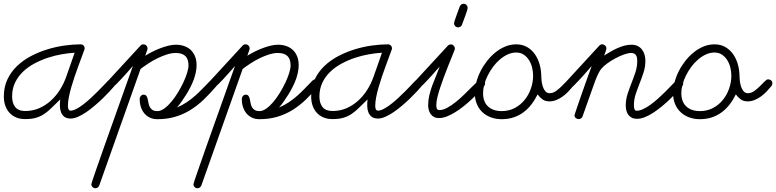

<svg xmlns="http://www.w3.org/2000/svg" viewBox="-59 -625 4127 1021"><path d="M261.2 -96.2Q236.3 -72.8 217.3 -53.5Q198.2 -34.2 178.5 -20.5Q158.7 -6.8 134.5 0.7Q110.4 8.3 75.2 8.3Q47.9 8.3 26.9 -0.5Q5.9 -9.3 -8.8 -25.4Q-23.4 -41.5 -31 -63.5Q-38.6 -85.4 -38.6 -111.8Q-38.6 -162.6 -19.5 -202.9Q-0.5 -243.2 31.7 -273.9Q64 -304.7 105.7 -326.7Q147.5 -348.6 192.9 -362.5Q238.3 -376.5 283.9 -382.8Q329.6 -389.2 369.6 -389.2Q378.9 -389.2 385 -383.1Q391.1 -377 391.1 -367.7Q391.1 -365.2 390.6 -363.5Q390.1 -361.8 389.2 -359.4Q383.3 -343.3 374.8 -320.3Q366.2 -297.4 356.7 -271.2Q347.2 -245.1 337.4 -216.6Q327.6 -188 319.8 -160.6Q312 -133.3 307.1 -108.2Q302.2 -83 302.2 -63.5Q302.2 -60.1 302.5 -55.4Q302.7 -50.8 304.2 -46.6Q305.7 -42.5 308.6 -39.6Q311.5 -36.6 316.4 -36.6Q329.6 -36.6 347.4 -45.9Q365.2 -55.2 384.5 -70.1Q403.8 -85 423.6 -103.3Q443.4 -121.6 461.2 -139.4Q479 -157.2 493.2 -172.4Q507.3 -187.5 516.1 -196.3Q522.9 -203.1 531.2 -203.1Q541 -203.1 547.4 -196.8Q553.7 -190.4 553.7 -180.7Q553.7 -172.9 548.3 -166.5Q538.1 -154.3 521.7 -136.7Q505.4 -119.1 485.6 -100.1Q465.8 -81.1 443.6 -62.3Q421.4 -43.5 399.2 -28.3Q377 -13.2 355.7 -3.9Q334.5 5.4 316.9 5.4Q294.9 5.4 282.7 -4.4Q270.5 -14.2 265.1 -29.1Q259.8 -43.9 259.5 -61.8Q259.3 -79.6 261.2 -96.2ZM337.9 -344.7Q306.2 -342.8 269.3 -336.4Q232.4 -330.1 195.6 -317.9Q158.7 -305.7 124.3 -287.4Q89.8 -269 63.5 -243.9Q37.1 -218.8 21.2 -185.8Q5.4 -152.8 5.4 -111.8Q5.4 -76.7 22 -55.7Q38.6 -34.7 75.2 -34.7Q114.7 -34.7 148.7 -49.3Q182.6 -64 210.4 -88.9Q238.3 -113.8 259.3 -147Q280.3 -180.2 293.5 -217.8Q304.7 -249.5 315.7 -281Q326.7 -312.5 337.9 -344.7Z M523.9 -149.4Q515.1 -149.4 508.3 -155.5Q501.5 -161.6 501.5 -170.4Q501.5 -179.2 507.3 -186L688 -382.3Q693.8 -389.2 703.1 -389.2Q712.9 -389.2 719.2 -382.8Q725.6 -376.5 725.6 -366.7Q725.6 -364.3 724.6 -360.4L724.1 -359.9L713.4 -328.6Q729.5 -338.9 749.8 -349.1Q770 -359.4 792 -367.9Q814 -376.5 835.7 -381.8Q857.4 -387.2 876.5 -387.2Q901.4 -387.2 921.9 -379.6Q942.4 -372.1 956.5 -358.2Q970.7 -344.2 978.5 -324.2Q986.3 -304.2 986.3 -278.8Q986.3 -258.3 981.9 -238.5Q977.5 -218.8 970.7 -199.7L970.2 -199.2Q964.4 -183.1 954.3 -163.1Q944.3 -143.1 931.9 -123Q919.4 -103 906.5 -84.7Q893.6 -66.4 881.8 -53.2Q910.2 -65.4 933.6 -81.1Q957 -96.7 978 -115.2Q999 -133.8 1018.8 -154.3Q1038.6 -174.8 1059.6 -196.3Q1066.4 -203.1 1074.7 -203.1Q1084.5 -203.1 1090.8 -196.8Q1097.2 -190.4 1097.2 -180.7Q1097.2 -173.3 1091.3 -166.5Q1058.1 -127.9 1024.7 -95.7Q991.2 -63.5 953.9 -40.3Q916.5 -17.1 873.3 -4.2Q830.1 8.8 777.8 8.8Q754.4 8.8 736.8 0Q719.2 -8.8 707.5 -23.4Q695.8 -38.1 689.7 -57.6Q683.6 -77.1 683.6 -99.1Q683.6 -107.4 689.7 -114.5Q695.8 -121.6 704.6 -121.6Q714.8 -121.6 719.5 -115Q724.1 -108.4 726.3 -98.9Q728.5 -89.4 730.5 -77.9Q732.4 -66.4 737.1 -56.9Q741.7 -47.4 751.2 -40.8Q760.7 -34.2 777.8 -34.2Q795.4 -34.2 814.5 -47.9Q833.5 -61.5 851.8 -83.3Q870.1 -105 886.7 -132.3Q903.3 -159.7 916 -186.5Q928.7 -213.4 936 -237.5Q943.4 -261.7 943.4 -277.3Q943.4 -311 926.5 -327.1Q909.7 -343.3 875.5 -343.3Q853 -343.3 827.4 -335Q801.8 -326.7 776.6 -314.2Q751.5 -301.8 728.5 -286.6Q705.6 -271.5 688.5 -258.3L468.8 361.3Q466.3 368.2 460.4 372.1Q454.6 376 447.8 376Q439 376 432.9 369.6Q426.8 363.3 426.8 354.5Q426.8 352.5 432.4 335.2Q438 317.9 448 289.3Q458 260.7 471.2 222.9Q484.4 185.1 499.5 142.3Q514.6 99.6 530.8 54.4Q546.9 9.3 562.5 -34.7Q578.1 -78.6 592.3 -118.7Q606.4 -158.7 617.9 -190.7Q629.4 -222.7 637.2 -244.6Q645 -266.6 647.9 -274.4Q643.6 -269.5 634 -258.5Q624.5 -247.6 612.1 -233.6Q599.6 -219.7 585.7 -204.8Q571.8 -189.9 559.6 -177.7Q547.4 -165.5 537.6 -157.5Q527.8 -149.4 523.9 -149.4Z M1066.9 -149.4Q1058.1 -149.4 1051.3 -155.5Q1044.4 -161.6 1044.4 -170.4Q1044.4 -179.2 1050.3 -186L1231 -382.3Q1236.8 -389.2 1246.1 -389.2Q1255.9 -389.2 1262.2 -382.8Q1268.6 -376.5 1268.6 -366.7Q1268.6 -364.3 1267.6 -360.4L1267.1 -359.9L1256.3 -328.6Q1272.5 -338.9 1292.7 -349.1Q1313 -359.4 1335 -367.9Q1356.9 -376.5 1378.7 -381.8Q1400.4 -387.2 1419.4 -387.2Q1444.3 -387.2 1464.8 -379.6Q1485.4 -372.1 1499.5 -358.2Q1513.7 -344.2 1521.5 -324.2Q1529.3 -304.2 1529.3 -278.8Q1529.3 -258.3 1524.9 -238.5Q1520.5 -218.8 1513.7 -199.7L1513.2 -199.2Q1507.3 -183.1 1497.3 -163.1Q1487.3 -143.1 1474.9 -123Q1462.4 -103 1449.5 -84.7Q1436.5 -66.4 1424.8 -53.2Q1453.1 -65.4 1476.6 -81.1Q1500 -96.7 1521 -115.2Q1542 -133.8 1561.8 -154.3Q1581.5 -174.8 1602.5 -196.3Q1609.4 -203.1 1617.7 -203.1Q1627.4 -203.1 1633.8 -196.8Q1640.1 -190.4 1640.1 -180.7Q1640.1 -173.3 1634.3 -166.5Q1601.1 -127.9 1567.6 -95.7Q1534.2 -63.5 1496.8 -40.3Q1459.5 -17.1 1416.3 -4.2Q1373 8.8 1320.8 8.8Q1297.4 8.8 1279.8 0Q1262.2 -8.8 1250.5 -23.4Q1238.8 -38.1 1232.7 -57.6Q1226.6 -77.1 1226.6 -99.1Q1226.6 -107.4 1232.7 -114.5Q1238.8 -121.6 1247.6 -121.6Q1257.8 -121.6 1262.5 -115Q1267.1 -108.4 1269.3 -98.9Q1271.5 -89.4 1273.4 -77.9Q1275.4 -66.4 1280 -56.9Q1284.7 -47.4 1294.2 -40.8Q1303.7 -34.2 1320.8 -34.2Q1338.4 -34.2 1357.4 -47.9Q1376.5 -61.5 1394.8 -83.3Q1413.1 -105 1429.7 -132.3Q1446.3 -159.7 1459 -186.5Q1471.7 -213.4 1479 -237.5Q1486.3 -261.7 1486.3 -277.3Q1486.3 -311 1469.5 -327.1Q1452.6 -343.3 1418.5 -343.3Q1396 -343.3 1370.4 -335Q1344.7 -326.7 1319.6 -314.2Q1294.4 -301.8 1271.5 -286.6Q1248.5 -271.5 1231.4 -258.3L1011.7 361.3Q1009.3 368.2 1003.4 372.1Q997.6 376 990.7 376Q981.9 376 975.8 369.6Q969.7 363.3 969.7 354.5Q969.7 352.5 975.3 335.2Q981 317.9 991 289.3Q1001 260.7 1014.2 222.9Q1027.3 185.1 1042.5 142.3Q1057.6 99.6 1073.7 54.4Q1089.8 9.3 1105.5 -34.7Q1121.1 -78.6 1135.3 -118.7Q1149.4 -158.7 1160.9 -190.7Q1172.4 -222.7 1180.2 -244.6Q1188 -266.6 1190.9 -274.4Q1186.5 -269.5 1177 -258.5Q1167.5 -247.6 1155 -233.6Q1142.6 -219.7 1128.7 -204.8Q1114.7 -189.9 1102.5 -177.7Q1090.3 -165.5 1080.6 -157.5Q1070.8 -149.4 1066.9 -149.4Z M1895.5 -96.2Q1870.6 -72.8 1851.6 -53.5Q1832.5 -34.2 1812.7 -20.5Q1793 -6.8 1768.8 0.7Q1744.6 8.3 1709.5 8.3Q1682.1 8.3 1661.1 -0.5Q1640.1 -9.3 1625.5 -25.4Q1610.8 -41.5 1603.3 -63.5Q1595.7 -85.4 1595.7 -111.8Q1595.7 -162.6 1614.7 -202.9Q1633.8 -243.2 1666 -273.9Q1698.2 -304.7 1740 -326.7Q1781.7 -348.6 1827.1 -362.5Q1872.6 -376.5 1918.2 -382.8Q1963.9 -389.2 2003.9 -389.2Q2013.2 -389.2 2019.3 -383.1Q2025.4 -377 2025.4 -367.7Q2025.4 -365.2 2024.9 -363.5Q2024.4 -361.8 2023.4 -359.4Q2017.6 -343.3 2009 -320.3Q2000.5 -297.4 1991 -271.2Q1981.4 -245.1 1971.7 -216.6Q1961.9 -188 1954.1 -160.6Q1946.3 -133.3 1941.4 -108.2Q1936.5 -83 1936.5 -63.5Q1936.5 -60.1 1936.8 -55.4Q1937 -50.8 1938.5 -46.6Q1939.9 -42.5 1942.9 -39.6Q1945.8 -36.6 1950.7 -36.6Q1963.9 -36.6 1981.7 -45.9Q1999.5 -55.2 2018.8 -70.1Q2038.1 -85 2057.9 -103.3Q2077.6 -121.6 2095.5 -139.4Q2113.3 -157.2 2127.4 -172.4Q2141.6 -187.5 2150.4 -196.3Q2157.2 -203.1 2165.5 -203.1Q2175.3 -203.1 2181.6 -196.8Q2188 -190.4 2188 -180.7Q2188 -172.9 2182.6 -166.5Q2172.4 -154.3 2156 -136.7Q2139.6 -119.1 2119.9 -100.1Q2100.1 -81.1 2077.9 -62.3Q2055.7 -43.5 2033.4 -28.3Q2011.2 -13.2 1990 -3.9Q1968.8 5.4 1951.2 5.4Q1929.2 5.4 1917 -4.4Q1904.8 -14.2 1899.4 -29.1Q1894 -43.9 1893.8 -61.8Q1893.6 -79.6 1895.5 -96.2ZM1972.2 -344.7Q1940.4 -342.8 1903.6 -336.4Q1866.7 -330.1 1829.8 -317.9Q1793 -305.7 1758.5 -287.4Q1724.1 -269 1697.8 -243.9Q1671.4 -218.8 1655.5 -185.8Q1639.6 -152.8 1639.6 -111.8Q1639.6 -76.7 1656.2 -55.7Q1672.9 -34.7 1709.5 -34.7Q1749 -34.7 1783 -49.3Q1816.9 -64 1844.7 -88.9Q1872.6 -113.8 1893.6 -147Q1914.6 -180.2 1927.7 -217.8Q1939 -249.5 1950 -281Q1960.9 -312.5 1972.2 -344.7Z M2158.7 -149.4Q2150.4 -149.4 2143.1 -155.3Q2135.7 -161.1 2135.7 -170.4Q2135.7 -179.2 2141.6 -186L2322.3 -381.8Q2329.1 -388.7 2338.9 -388.7Q2347.7 -388.7 2353.8 -381.8Q2359.9 -375 2359.9 -366.7Q2359.9 -364.3 2359.4 -362.5Q2358.9 -360.8 2357.9 -358.4Q2352.5 -344.2 2343.3 -321.5Q2334 -298.8 2323.2 -271.7Q2312.5 -244.6 2301.5 -215.3Q2290.5 -186 2281.5 -158.4Q2272.5 -130.9 2266.8 -107.2Q2261.2 -83.5 2261.2 -67.9Q2261.2 -63.5 2261.5 -58.3Q2261.7 -53.2 2263.2 -49.1Q2264.6 -44.9 2268.1 -42.2Q2271.5 -39.6 2277.3 -39.6Q2296.9 -39.6 2319.1 -51.8Q2341.3 -64 2364 -82Q2386.7 -100.1 2408.4 -121.3Q2430.2 -142.6 2448.2 -160.6Q2466.3 -178.7 2479.5 -190.9Q2492.7 -203.1 2498 -203.1Q2507.8 -203.1 2514.2 -196.8Q2520.5 -190.4 2520.5 -180.7Q2520.5 -172.9 2515.1 -166.5Q2503.4 -152.8 2486.8 -134.8Q2470.2 -116.7 2450.2 -97.9Q2430.2 -79.1 2407.7 -61Q2385.3 -43 2362.5 -28.8Q2339.8 -14.6 2317.6 -5.9Q2295.4 2.9 2275.4 2.9Q2260.3 2.9 2249.5 -2.7Q2238.8 -8.3 2231.7 -17.8Q2224.6 -27.3 2221.2 -39.8Q2217.8 -52.2 2217.8 -65.9Q2217.8 -92.3 2224.1 -118.7Q2230.5 -145 2239.7 -170.7Q2249 -196.3 2259.8 -221.4Q2270.5 -246.6 2279.3 -271Q2274.9 -266.6 2265.4 -255.9Q2255.9 -245.1 2243.9 -231.4Q2231.9 -217.8 2218.5 -203.4Q2205.1 -189 2193.1 -177Q2181.2 -165 2171.9 -157.2Q2162.6 -149.4 2158.7 -149.4ZM2405.8 -605Q2415 -605 2421.4 -598.6Q2427.7 -592.3 2427.7 -583Q2427.7 -578.1 2423.8 -565.9Q2419.9 -553.7 2414.8 -539.8Q2409.7 -525.9 2404.8 -512.9Q2399.9 -500 2397.9 -494.1Q2395.5 -487.3 2389.6 -483.4Q2383.8 -479.5 2377 -479.5Q2368.2 -479.5 2361.8 -486.1Q2355.5 -492.7 2355.5 -501.5Q2355.5 -504.9 2359.6 -517.3Q2363.8 -529.8 2368.9 -544.4Q2374 -559.1 2379.2 -572.3Q2384.3 -585.4 2385.7 -590.3Q2388.2 -596.7 2393.6 -600.8Q2398.9 -605 2405.8 -605Z M2686 -389.2Q2720.2 -389.2 2745.4 -374Q2770.5 -358.9 2786.9 -334.5Q2803.2 -310.1 2811.3 -279.8Q2819.3 -249.5 2819.3 -219.7Q2819.3 -210 2821 -194.6Q2822.8 -179.2 2827.4 -164.8Q2832 -150.4 2840.8 -139.9Q2849.6 -129.4 2863.8 -129.4Q2881.3 -129.4 2897.5 -140.9Q2913.6 -152.3 2927.5 -166.3Q2941.4 -180.2 2952.6 -191.7Q2963.9 -203.1 2971.2 -203.1Q2980.5 -203.1 2987.3 -197.5Q2994.1 -191.9 2994.1 -182.1Q2994.1 -172.9 2988.3 -166.5Q2976.6 -152.3 2962.9 -137.9Q2949.2 -123.5 2933.3 -112.1Q2917.5 -100.6 2899.7 -93.3Q2881.8 -85.9 2862.3 -85.9Q2840.8 -85.9 2826.4 -96.2Q2812 -106.4 2799.8 -123Q2785.2 -93.3 2766.4 -69.1Q2747.6 -44.9 2724.1 -27.6Q2700.7 -10.3 2671.9 -0.7Q2643.1 8.8 2608.9 8.8Q2577.6 8.8 2551.3 -1Q2524.9 -10.7 2505.9 -28.8Q2486.8 -46.9 2476.3 -72.8Q2465.8 -98.6 2465.8 -130.4Q2465.8 -157.7 2473.9 -187.7Q2481.9 -217.8 2496.3 -246.3Q2510.7 -274.9 2531 -300.8Q2551.3 -326.7 2575.7 -346.4Q2600.1 -366.2 2628.2 -377.7Q2656.2 -389.2 2686 -389.2ZM2775.9 -223.1Q2775.9 -243.2 2770.8 -264.9Q2765.6 -286.6 2754.6 -304.4Q2743.7 -322.3 2726.6 -334Q2709.5 -345.7 2686 -345.7Q2663.1 -345.7 2641.1 -335.7Q2619.1 -325.7 2599.4 -308.8Q2579.6 -292 2563.2 -270Q2546.9 -248 2534.9 -224.1Q2522.9 -200.2 2516.4 -175.8Q2509.8 -151.4 2509.8 -130.4Q2509.8 -83.5 2536.4 -58.8Q2563 -34.2 2608.9 -34.2Q2647 -34.2 2677.7 -50.3Q2708.5 -66.4 2730.2 -93Q2752 -119.6 2763.9 -153.6Q2775.9 -187.5 2775.9 -223.1Z M2964.4 -149.4Q2956.1 -149.4 2948.7 -155.3Q2941.4 -161.1 2941.4 -170.4Q2941.4 -179.2 2947.3 -186L3127.9 -382.3Q3133.8 -389.2 3143.1 -389.2Q3151.9 -389.2 3158.7 -383.1Q3165.5 -377 3165.5 -367.7Q3165.5 -363.8 3164.1 -358.9Q3162.6 -354 3160.6 -348.6Q3158.7 -343.3 3156.7 -338.1Q3154.8 -333 3153.3 -329.6Q3169.4 -339.4 3186.8 -349.6Q3204.1 -359.9 3222.4 -368.2Q3240.7 -376.5 3259.8 -381.8Q3278.8 -387.2 3298.8 -387.2Q3317.9 -387.2 3331.8 -380.4Q3345.7 -373.5 3354.7 -361.8Q3363.8 -350.1 3368.4 -334.5Q3373 -318.8 3373 -301.3Q3373 -270 3363.5 -240.5Q3354 -210.9 3342.5 -182.1Q3331.1 -153.3 3321.5 -124.5Q3312 -95.7 3312 -65.9Q3312 -62 3312.3 -56.9Q3312.5 -51.8 3314 -47.1Q3315.4 -42.5 3318.4 -39.3Q3321.3 -36.1 3326.7 -36.1Q3342.8 -36.1 3361.8 -45.2Q3380.9 -54.2 3400.6 -68.6Q3420.4 -83 3440.4 -100.8Q3460.4 -118.7 3478.3 -136.5Q3496.1 -154.3 3511.2 -170.2Q3526.4 -186 3536.6 -196.3Q3543 -203.1 3553.2 -203.1Q3562.5 -203.1 3568.4 -196Q3574.2 -189 3574.2 -180.2Q3574.2 -172.9 3568.8 -166.5Q3557.1 -152.8 3540.3 -134.8Q3523.4 -116.7 3503.4 -97.4Q3483.4 -78.1 3460.9 -59.6Q3438.5 -41 3415.8 -26.1Q3393.1 -11.2 3370.6 -2.2Q3348.1 6.8 3328.6 6.8Q3312.5 6.8 3301.3 1.2Q3290 -4.4 3282.7 -13.9Q3275.4 -23.4 3272 -36.4Q3268.6 -49.3 3268.6 -64Q3268.6 -95.2 3278.1 -124.8Q3287.6 -154.3 3299.1 -183.1Q3310.5 -211.9 3320.1 -241Q3329.6 -270 3329.6 -300.8Q3329.6 -309.6 3328.4 -317.1Q3327.1 -324.7 3323.5 -330.6Q3319.8 -336.4 3313.5 -339.8Q3307.1 -343.3 3296.9 -343.3Q3281.2 -343.3 3258.8 -335.2Q3236.3 -327.1 3213.6 -314.9Q3190.9 -302.7 3171.4 -288.6Q3151.9 -274.4 3141.6 -262.7Q3127.9 -246.6 3118.2 -224.4Q3108.4 -202.1 3101.6 -182.6L3038.6 -5.4Q3036.1 1 3030.5 4.6Q3024.9 8.3 3018.6 8.3Q3009.8 8.3 3002.9 2.9Q2996.1 -2.4 2996.1 -11.7Q2996.1 -13.2 2999.8 -24.4Q3003.4 -35.6 3009.3 -53Q3015.1 -70.3 3022.7 -92Q3030.3 -113.8 3038.3 -136.7Q3046.4 -159.7 3054.4 -182.4Q3062.5 -205.1 3069.3 -223.9Q3076.2 -242.7 3081.1 -255.9Q3085.9 -269 3087.4 -273.9Q3083 -269 3073.5 -258.1Q3064 -247.1 3051.8 -233.4Q3039.6 -219.7 3025.9 -204.8Q3012.2 -189.9 3000 -177.5Q2987.8 -165 2978 -157.2Q2968.3 -149.4 2964.4 -149.4Z M3740.2 -389.2Q3774.4 -389.2 3799.6 -374Q3824.7 -358.9 3841.1 -334.5Q3857.4 -310.1 3865.5 -279.8Q3873.5 -249.5 3873.5 -219.7Q3873.5 -210 3875.2 -194.6Q3877 -179.2 3881.6 -164.8Q3886.2 -150.4 3895 -139.9Q3903.8 -129.4 3918 -129.4Q3935.5 -129.4 3951.7 -140.9Q3967.8 -152.3 3981.7 -166.3Q3995.6 -180.2 4006.8 -191.7Q4018.1 -203.1 4025.4 -203.1Q4034.7 -203.1 4041.5 -197.5Q4048.3 -191.9 4048.3 -182.1Q4048.3 -172.9 4042.5 -166.5Q4030.8 -152.3 4017.1 -137.9Q4003.4 -123.5 3987.5 -112.1Q3971.7 -100.6 3953.9 -93.3Q3936 -85.9 3916.5 -85.9Q3895 -85.9 3880.6 -96.2Q3866.2 -106.4 3854 -123Q3839.4 -93.3 3820.6 -69.1Q3801.8 -44.9 3778.3 -27.6Q3754.9 -10.3 3726.1 -0.7Q3697.3 8.8 3663.1 8.8Q3631.8 8.8 3605.5 -1Q3579.1 -10.7 3560.1 -28.8Q3541 -46.9 3530.5 -72.8Q3520 -98.6 3520 -130.4Q3520 -157.7 3528.1 -187.7Q3536.1 -217.8 3550.5 -246.3Q3564.9 -274.9 3585.2 -300.8Q3605.5 -326.7 3629.9 -346.4Q3654.3 -366.2 3682.4 -377.7Q3710.4 -389.2 3740.2 -389.2ZM3830.1 -223.1Q3830.1 -243.2 3825 -264.9Q3819.8 -286.6 3808.8 -304.4Q3797.9 -322.3 3780.8 -334Q3763.7 -345.7 3740.2 -345.7Q3717.3 -345.7 3695.3 -335.7Q3673.3 -325.7 3653.6 -308.8Q3633.8 -292 3617.4 -270Q3601.1 -248 3589.1 -224.1Q3577.1 -200.2 3570.6 -175.8Q3564 -151.4 3564 -130.4Q3564 -83.5 3590.6 -58.8Q3617.2 -34.2 3663.1 -34.2Q3701.2 -34.2 3731.9 -50.3Q3762.7 -66.4 3784.4 -93Q3806.2 -119.6 3818.1 -153.6Q3830.1 -187.5 3830.1 -223.1Z"/></svg>

Font: Helvetia Verbundene
Style: Regular
Weight: 400
Designer: Peter Wiegel, original typeface by Carl Albert Fahrenwaldt 1901
Foundry: Peter Wiegel
Version: Version 2.000